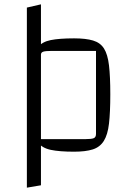

<svg xmlns="http://www.w3.org/2000/svg" viewBox="-20 -685 600 886"><path d="M322 15Q254 15 214 6.5Q174 -2 154 -28.5Q134 -55 128 -108Q122 -161 122 -250Q122 -337 128 -389Q134 -441 154 -466.5Q174 -492 214 -500Q254 -508 322 -508Q376 -508 409.5 -498Q443 -488 460 -461Q477 -434 483 -383Q489 -332 489 -250Q489 -167 483 -115Q477 -63 459 -34.5Q441 -6 408 4.5Q375 15 322 15ZM169 -43H374Q403 -43 413 -47.5Q423 -52 423 -67V-450H217Q190 -450 179.5 -446.5Q169 -443 169 -433ZM104 181V-650L169 -665V170Z"/></svg>

Font: Changa ExtraLight ExtraLight
Style: Regular
Weight: 250
Version: Version 3.002; ttfautohint (v1.8.2)